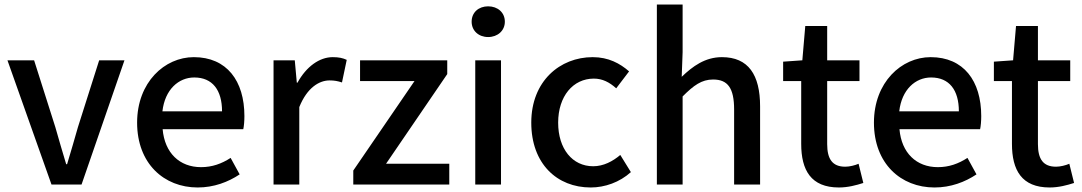

<svg xmlns="http://www.w3.org/2000/svg" viewBox="-20 -817 4791 850"><path d="M208 0H341L531 -550H419L325 -254C310 -200 293 -144 277 -90H273C257 -144 240 -200 225 -254L131 -550H13Z M855 13C927 13 990 -11 1041 -45L1001 -118C961 -92 919 -77 870 -77C775 -77 709 -140 700 -245H1057C1060 -258 1062 -281 1062 -303C1062 -459 984 -564 838 -564C709 -564 587 -453 587 -274C587 -93 706 13 855 13ZM699 -324C710 -421 771 -474 840 -474C920 -474 963 -419 963 -324Z M1191 0H1305V-343C1340 -430 1394 -461 1439 -461C1461 -461 1475 -458 1494 -452L1515 -552C1498 -560 1480 -564 1453 -564C1394 -564 1336 -522 1297 -451H1294L1285 -550H1191Z M1544 0H1969V-92H1689L1960 -489V-550H1574V-458H1815L1544 -62Z M2084 0H2198V-550H2084ZM2141 -653C2183 -653 2215 -681 2215 -721C2215 -762 2183 -789 2141 -789C2099 -789 2068 -762 2068 -721C2068 -681 2099 -653 2141 -653Z M2595 13C2658 13 2723 -10 2773 -55L2726 -131C2693 -103 2652 -81 2606 -81C2514 -81 2451 -158 2451 -274C2451 -391 2517 -469 2609 -469C2647 -469 2678 -453 2708 -426L2765 -501C2725 -536 2674 -564 2604 -564C2459 -564 2332 -458 2332 -274C2332 -92 2446 13 2595 13Z M2888 0H3002V-390C3051 -439 3086 -465 3137 -465C3202 -465 3230 -427 3230 -332V0H3345V-346C3345 -486 3293 -564 3176 -564C3101 -564 3046 -523 2998 -477L3002 -586V-797H2888Z M3694 13C3734 13 3771 3 3802 -7L3781 -92C3765 -85 3741 -79 3722 -79C3665 -79 3642 -113 3642 -179V-458H3785V-550H3642V-702H3545L3532 -550L3447 -544V-458H3527V-180C3527 -64 3570 13 3694 13Z M4117 13C4189 13 4252 -11 4303 -45L4263 -118C4223 -92 4181 -77 4132 -77C4037 -77 3971 -140 3962 -245H4319C4322 -258 4324 -281 4324 -303C4324 -459 4246 -564 4100 -564C3971 -564 3849 -453 3849 -274C3849 -93 3968 13 4117 13ZM3961 -324C3972 -421 4033 -474 4102 -474C4182 -474 4225 -419 4225 -324Z M4627 13C4667 13 4704 3 4735 -7L4714 -92C4698 -85 4674 -79 4655 -79C4598 -79 4575 -113 4575 -179V-458H4718V-550H4575V-702H4478L4465 -550L4380 -544V-458H4460V-180C4460 -64 4503 13 4627 13Z"/></svg>

Font: Noto Sans Japanese Medium
Style: Regular
Weight: 500
Designer: Ryoko NISHIZUKA (kana & ideographs); Paul D. Hunt (Latin, Greek & Cyrillic); Wenlong ZHANG (bopomofo); Sandoll Communica
Foundry: Adobe Systems Incorporated
Version: Version 1.000;PS 1;hotconv 1.0.78;makeotf.lib2.5.61930